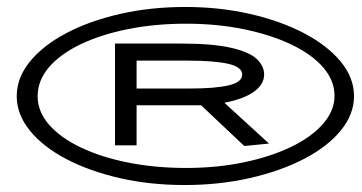

<svg xmlns="http://www.w3.org/2000/svg" viewBox="-20 -550 1040 551"><path d="M510 -19Q410 -19 323 -39Q236 -59 169.5 -94Q103 -129 65.5 -175.5Q28 -222 28 -274Q28 -327 66 -373.5Q104 -420 170.5 -455Q237 -490 324.5 -510Q412 -530 512 -530Q610 -530 697.5 -510Q785 -490 852 -455Q919 -420 957.5 -373.5Q996 -327 996 -274Q996 -222 958 -175.5Q920 -129 852.5 -94Q785 -59 697 -39Q609 -19 510 -19ZM514 -68Q602 -68 679 -84Q756 -100 814.5 -128Q873 -156 906.5 -194Q940 -232 940 -275Q940 -319 907.5 -356.5Q875 -394 816.5 -422Q758 -450 680.5 -466Q603 -482 514 -482Q425 -482 347.5 -466.5Q270 -451 211.5 -423Q153 -395 120.5 -357Q88 -319 88 -274Q88 -230 120.5 -192.5Q153 -155 211.5 -127Q270 -99 347.5 -83.5Q425 -68 514 -68ZM681 -131 557 -248H372V-133H310V-425H498Q590 -425 642.5 -413Q695 -401 716.5 -381Q738 -361 738 -336Q738 -308 709 -287Q680 -266 624 -255L752 -138ZM372 -296H526Q597 -296 636 -305Q675 -314 675 -336Q675 -358 634.5 -367Q594 -376 520 -376H372Z"/></svg>

Font: Inconsolata UltraExpanded Thin
Style: Regular
Weight: 100
Width: 9
Monospace: yes
Designer: Raph Levien, Cyreal, Brenton Simpson
Foundry: Raph Levien, Cyreal, Google
Version: Version 3.100; ttfautohint (v1.8.4.7-5d5b)